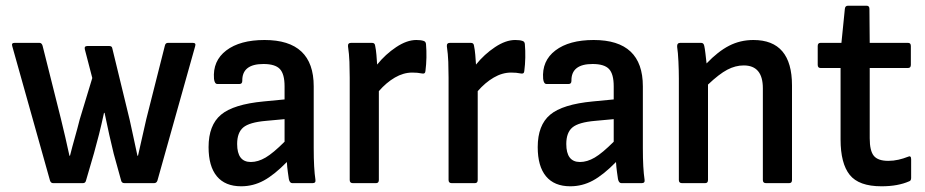

<svg xmlns="http://www.w3.org/2000/svg" viewBox="-20 -641 3238 672"><path d="M166 0Q158 0 155 -9L23 -479Q19 -491 31 -491H118Q126 -491 129 -481L193 -226Q201 -193 208.5 -161Q216 -129 223 -96H225Q233 -128 242 -159.5Q251 -191 259 -223L303 -368L277 -468Q274 -480 286 -480H362Q372 -480 373 -472L434 -221Q441 -190 447.5 -159Q454 -128 461 -96H463Q470 -128 477.5 -160Q485 -192 492 -224L557 -481Q559 -491 568 -491H655Q667 -491 663 -479L531 -9Q528 0 519 0H416Q406 0 404 -9L378 -103Q370 -135 362.5 -169Q355 -203 346 -246H344Q335 -204 326.5 -170.5Q318 -137 309 -105L281 -9Q279 0 270 0Z M824 11Q768 11 739 -24Q710 -59 710 -126Q710 -203 753.5 -239.5Q797 -276 903 -286L976 -293V-339Q976 -382 959.5 -399.5Q943 -417 902 -417Q827 -417 828 -358Q828 -347 818 -347H741Q731 -347 729 -365Q724 -428 772 -464.5Q820 -501 906 -501Q1078 -501 1078 -339V-123Q1078 -86 1079.5 -59Q1081 -32 1084 -12Q1086 0 1074 0H1003Q994 0 991 -14Q990 -21 987.5 -38.5Q985 -56 984 -74Q940 -29 903 -9Q866 11 824 11ZM810 -137Q810 -74 858 -74Q883 -74 909.5 -89.5Q936 -105 976 -145V-224L911 -218Q853 -213 831.5 -195Q810 -177 810 -137Z M1215 0Q1204 0 1204 -11V-369Q1204 -397 1203 -424.5Q1202 -452 1198 -479Q1197 -491 1209 -491H1282Q1292 -491 1293 -481Q1296 -467 1297.5 -449Q1299 -431 1300 -415Q1329 -451 1366.5 -476Q1404 -501 1437 -501Q1453 -501 1462 -498Q1470 -496 1471 -487Q1473 -464 1472.5 -439.5Q1472 -415 1469 -392Q1468 -381 1456 -384Q1442 -387 1423 -387Q1392 -387 1362 -369.5Q1332 -352 1306 -322V-11Q1306 0 1296 0Z M1561 0Q1550 0 1550 -11V-369Q1550 -397 1549 -424.5Q1548 -452 1544 -479Q1543 -491 1555 -491H1628Q1638 -491 1639 -481Q1642 -467 1643.5 -449Q1645 -431 1646 -415Q1675 -451 1712.5 -476Q1750 -501 1783 -501Q1799 -501 1808 -498Q1816 -496 1817 -487Q1819 -464 1818.5 -439.5Q1818 -415 1815 -392Q1814 -381 1802 -384Q1788 -387 1769 -387Q1738 -387 1708 -369.5Q1678 -352 1652 -322V-11Q1652 0 1642 0Z M1976 11Q1920 11 1891 -24Q1862 -59 1862 -126Q1862 -203 1905.5 -239.5Q1949 -276 2055 -286L2128 -293V-339Q2128 -382 2111.5 -399.5Q2095 -417 2054 -417Q1979 -417 1980 -358Q1980 -347 1970 -347H1893Q1883 -347 1881 -365Q1876 -428 1924 -464.5Q1972 -501 2058 -501Q2230 -501 2230 -339V-123Q2230 -86 2231.5 -59Q2233 -32 2236 -12Q2238 0 2226 0H2155Q2146 0 2143 -14Q2142 -21 2139.5 -38.5Q2137 -56 2136 -74Q2092 -29 2055 -9Q2018 11 1976 11ZM1962 -137Q1962 -74 2010 -74Q2035 -74 2061.5 -89.5Q2088 -105 2128 -145V-224L2063 -218Q2005 -213 1983.5 -195Q1962 -177 1962 -137Z M2367 0Q2356 0 2356 -11V-366Q2356 -393 2354.5 -425.5Q2353 -458 2350 -477Q2349 -491 2361 -491H2434Q2443 -491 2445 -480Q2447 -471 2449 -454Q2451 -437 2453 -419Q2493 -461 2532 -481Q2571 -501 2617 -501Q2752 -501 2752 -342V-11Q2752 0 2742 0H2661Q2650 0 2650 -11V-332Q2650 -412 2583 -412Q2554 -412 2525.5 -397Q2497 -382 2458 -345V-11Q2458 0 2448 0Z M3065 11Q2986 11 2954 -29Q2922 -69 2922 -153V-403H2852Q2842 -403 2842 -414V-480Q2842 -491 2852 -491H2925L2937 -610Q2938 -621 2948 -621H3013Q3023 -621 3023 -610L3024 -491H3158Q3168 -491 3168 -480V-414Q3168 -403 3158 -403H3024V-157Q3024 -113 3038.5 -95.5Q3053 -78 3089 -78Q3107 -78 3124.5 -82Q3142 -86 3157 -92Q3169 -98 3169 -84V-18Q3169 -8 3161 -6Q3143 2 3119 6.5Q3095 11 3065 11Z"/></svg>

Font: Sofia Sans Extra Cond
Style: Bold
Weight: 700
Width: 1
Designer: Botio Nikoltchev, Ani Petrova
Foundry: lettersoup
Version: Version 4.100; ttfautohint (v1.8.3)